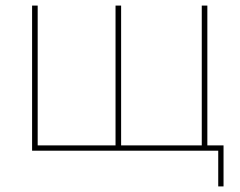

<svg xmlns="http://www.w3.org/2000/svg" viewBox="-20 -540 861 688"><path d="M762 128H781V-19H723V-520H703V-19H414V-520H394V-19H115V-520H95V0H762Z"/></svg>

Font: Fixel Variable
Style: Regular
Weight: 100
Width: 3
Designer: AlfaBravo + MacPaw
Foundry: Kyrylo Tkachov, Marchela Mozhyna, Serhii Makarenko, Maria Weinstein, Zakhar Kryvoshyya
Version: Version 1.211